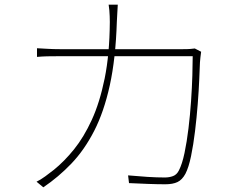

<svg xmlns="http://www.w3.org/2000/svg" viewBox="-20 -791 1040 820"><path d="M483 -771Q482 -755 481 -735.5Q480 -716 479 -698Q474 -541 449 -427Q424 -313 382 -231.5Q340 -150 285 -92.5Q230 -35 165 9L136 -15Q153 -23 173.5 -38Q194 -53 209 -65Q254 -101 296 -153Q338 -205 372 -279Q406 -353 427 -456Q448 -559 449 -697Q449 -709 448.5 -721.5Q448 -734 447 -747Q446 -760 444 -771ZM839 -570Q837 -557 836 -546.5Q835 -536 834 -525Q833 -500 831 -452.5Q829 -405 824.5 -347Q820 -289 813 -231Q806 -173 796 -124.5Q786 -76 772 -49Q758 -23 738 -13.5Q718 -4 686 -4Q654 -4 613 -5.5Q572 -7 531 -9L527 -42Q571 -38 610.5 -35.5Q650 -33 684 -33Q703 -33 719 -39Q735 -45 744 -63Q758 -90 768 -137.5Q778 -185 785 -243Q792 -301 796 -359.5Q800 -418 801.5 -468.5Q803 -519 803 -551H237Q203 -551 181.5 -550.5Q160 -550 138 -548V-585Q159 -584 183 -582.5Q207 -581 236 -581H761Q782 -581 793.5 -582Q805 -583 812 -584Z"/></svg>

Font: Noto Sans JP
Style: Regular
Weight: 100
Designer: Ryoko NISHIZUKA 西塚涼子 (kana, bopomofo & ideographs); Paul D. Hunt (Latin, Greek & Cyrillic); Sandoll Communications 산돌커뮤니
Foundry: Adobe
Version: Version 2.004;hotconv 1.0.118;makeotfexe 2.5.65603